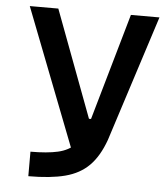

<svg xmlns="http://www.w3.org/2000/svg" viewBox="-51 -739 688 785"><g transform="rotate(5 293.0 -346.5)"><path d="M94.2 0V-100.6Q162.6 -100.6 206.5 -110.6Q250.5 -120.6 277.3 -148.4Q304.2 -176.3 321.8 -229.5L454.6 -693.4H571.8L405.3 -175.8Q380.9 -107.9 342.8 -69.6Q304.7 -31.2 244.9 -15.6Q185.1 0 94.2 0ZM272.9 -92.3 39.6 -693.4H156.7L320.8 -255.4H344.7Z"/></g></svg>

Font: Cascadia Mono Medium
Style: Regular
Weight: 500
Monospace: yes
Designer: Aaron Bell
Foundry: Saja Typeworks
Version: Version 2407.024